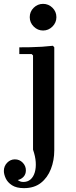

<svg xmlns="http://www.w3.org/2000/svg" viewBox="-65 -714 395 994"><path d="M59 260Q20 260 -3 245Q-26 230 -35.5 209Q-45 188 -45 171Q-45 146 -28 128.5Q-11 111 12 111Q36 111 52.5 128Q69 145 69 168Q69 188 57 201Q45 214 27 218Q32 222 39 225Q46 228 56 228Q78 228 93 215Q108 202 115 178.5Q122 155 120 125Q118 95 106 61V-427L99 -434H35V-469Q61 -469 91.5 -469.5Q122 -470 152.5 -472Q183 -474 209 -477L216 -469V64Q216 116 198.5 161Q181 206 146.5 233Q112 260 59 260ZM158 -556Q130 -556 109.5 -576.5Q89 -597 89 -625Q89 -654 109.5 -674Q130 -694 158 -694Q186 -694 206.5 -674Q227 -654 227 -625Q227 -597 206.5 -576.5Q186 -556 158 -556Z"/></svg>

Font: Brygada 1918 SemiBold
Style: Regular
Weight: 600
Designer: Mateusz Machalski | Borys Kosmynka | Przemek Hoffer
Foundry: NIEPODLEGLA 2018
Version: Version 3.006